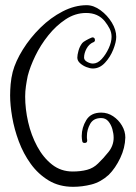

<svg xmlns="http://www.w3.org/2000/svg" viewBox="-20 -695 525 740"><path d="M262 25Q208 25 167.5 0.5Q127 -24 98.5 -63.5Q70 -103 52.5 -150Q35 -197 27 -243.5Q19 -290 19 -327Q19 -347 21 -370.5Q23 -394 29 -418Q40 -459 68 -504Q96 -549 135.5 -588Q175 -627 221.5 -651Q268 -675 314 -675Q341 -675 367.5 -655.5Q394 -636 411 -608Q428 -580 428 -553Q428 -533 416.5 -504Q405 -475 384.5 -453Q364 -431 338 -431Q327 -431 313 -436.5Q299 -442 288.5 -451.5Q278 -461 278 -473Q278 -483 282.5 -499.5Q287 -516 297 -529Q300 -533 311.5 -539.5Q323 -546 333 -550Q334 -550 334.5 -550.5Q335 -551 336 -551Q346 -551 346 -540Q346 -535 340 -532H339Q323 -525 313.5 -507.5Q304 -490 304 -473Q304 -463 316 -456.5Q328 -450 338 -450Q356 -450 372 -467.5Q388 -485 399 -509Q410 -533 410 -553Q410 -570 402.5 -584.5Q395 -599 384 -613Q358 -645 312 -645Q270 -645 233 -620.5Q196 -596 166 -558.5Q136 -521 116 -479.5Q96 -438 87 -403Q83 -384 80 -363.5Q77 -343 77 -323Q77 -275 88.5 -224.5Q100 -174 123.5 -130.5Q147 -87 181 -60.5Q215 -34 260 -34Q291 -34 315.5 -40.5Q340 -47 358 -65Q378 -84 398 -109Q418 -134 418 -164Q418 -180 413 -197.5Q408 -215 397.5 -227.5Q387 -240 370 -240Q340 -240 327.5 -217.5Q315 -195 315 -171Q315 -167 315 -163Q315 -159 316 -155V-153Q316 -144 306 -144Q298 -144 297 -151Q296 -156 295.5 -161Q295 -166 295 -171Q295 -203 312.5 -232Q330 -261 370 -261Q395 -261 416 -247Q437 -233 450 -211Q463 -189 463 -165Q462 -125 443.5 -86Q425 -47 399 -21Q368 7 332.5 16Q297 25 262 25Z"/></svg>

Font: Ruge Boogie
Style: Regular
Weight: 400
Designer: Robert E. Leuschke
Foundry: Robert E. Leuschke
Version: Version 1.010; ttfautohint (v1.8.3)